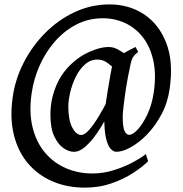

<svg xmlns="http://www.w3.org/2000/svg" viewBox="-20 -671 834 874"><path d="M752.4 -268.1Q743.7 -204.6 715.8 -151.9Q688 -99.1 650.9 -60.5Q613.8 -22 575.9 -1Q538.1 20 509.3 20Q497.6 20 484.9 7.8Q472.2 -4.4 463.4 -38.3Q454.6 -72.3 454.6 -137.2Q454.6 -151.4 459 -184.3Q463.4 -217.3 470 -256.3Q476.6 -295.4 482.4 -328.6Q488.3 -361.8 491.2 -376Q494.1 -391.1 511.2 -405.8Q528.3 -420.4 551.8 -433.6Q575.2 -446.8 597.2 -457L608.9 -435.1Q592.3 -421.4 585.2 -410.4Q578.1 -399.4 571.8 -366.2Q561.5 -319.8 554.2 -272.9Q546.9 -226.1 542.7 -190.2Q538.6 -154.3 538.6 -140.1Q538.6 -90.8 547.4 -74Q556.2 -57.1 567.9 -57.1Q584.5 -57.1 607.4 -82Q630.4 -106.9 650.9 -150.4Q671.4 -193.8 679.7 -249Q691.9 -331.5 678 -394.8Q664.1 -458 630.6 -501Q597.2 -543.9 550 -565.9Q502.9 -587.9 448.7 -587.9Q383.3 -587.9 328.1 -559.6Q272.9 -531.2 230.5 -482.9Q188 -434.6 160.6 -373.3Q133.3 -312 124 -246.1Q111.3 -157.7 128.7 -89.6Q146 -21.5 185.8 24.9Q225.6 71.3 281 95Q336.4 118.7 400.4 118.7Q450.2 118.7 498.3 103.5Q546.4 88.4 585 67.6Q623.5 46.9 644 30.3L654.3 63Q629.4 87.9 586.9 115.7Q544.4 143.6 488.5 163.3Q432.6 183.1 366.7 183.1Q284.7 183.1 218.3 154.3Q151.9 125.5 106.7 71.8Q61.5 18.1 43 -57.6Q24.4 -133.3 37.6 -227.1Q48.8 -309.6 87.6 -385.5Q126.5 -461.4 186 -521.2Q245.6 -581.1 320.3 -616Q395 -650.9 479 -650.9Q566.9 -650.9 635.3 -606Q703.6 -561 736.8 -475.6Q770 -390.1 752.4 -268.1ZM579.1 -411.6Q564.9 -402.3 557.4 -384.8Q549.8 -367.2 544.2 -353Q538.6 -338.9 530.8 -338.9Q521.5 -338.9 505.9 -354Q490.2 -369.1 469.5 -384.5Q448.7 -399.9 423.3 -399.9Q391.6 -399.9 366.7 -377.7Q341.8 -355.5 325 -321.3Q308.1 -287.1 299.6 -250.5Q291 -213.9 291 -185.1Q291 -125 308.8 -90.8Q326.7 -56.6 350.1 -56.6Q365.2 -56.6 385.7 -79.8Q406.2 -103 428.2 -139.2Q450.2 -175.3 470.2 -214.8L459 -125.5Q442.9 -95.7 419.4 -61.8Q396 -27.8 369.1 -3.9Q342.3 20 315.9 20Q293.9 20 269 3.2Q244.1 -13.7 226.8 -50.8Q209.5 -87.9 209.5 -148.9Q209.5 -226.1 242.2 -294.9Q274.9 -363.8 343.8 -411.1Q370.1 -429.2 407 -443.1Q443.8 -457 474.6 -457Q496.6 -457 515.9 -446.3Q535.2 -435.5 551.3 -424.3Q567.4 -413.1 579.1 -411.6Z"/></svg>

Font: Gentium Book Plus
Style: Italic
Weight: 400
Italic angle: -8°
Designer: Victor Gaultney, Annie Olsen, Iska Routamaa, Becca Hirsbrunner
Foundry: SIL International
Version: Version 6.101